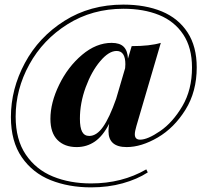

<svg xmlns="http://www.w3.org/2000/svg" viewBox="-20 -664 903 833"><path d="M450.7 -94.7Q450.7 -110.8 453.6 -127Q426.3 -73.7 391.4 -49.8Q356.4 -25.9 312.5 -25.9Q259.8 -25.9 229.2 -56.9Q198.7 -87.9 198.7 -148.4Q198.7 -218.3 236.6 -296.1Q274.4 -374 335.9 -426Q397.5 -478 464.4 -478Q500 -478 516.8 -460.9Q533.7 -443.8 535.2 -409.7L551.3 -463.9Q630.4 -463.9 677.7 -478L571.8 -117.2Q564.9 -93.8 564.9 -81.5Q564.9 -58.1 587.9 -58.1Q620.6 -58.1 675 -95.5Q729.5 -132.8 771.2 -203.6Q813 -274.4 813 -371.1Q813 -457.5 774.9 -514.6Q736.8 -571.8 670.2 -598.9Q603.5 -626 515.6 -626Q380.4 -626 273.4 -559.1Q166.5 -492.2 107.2 -384.3Q47.9 -276.4 47.9 -158.2Q47.9 -58.1 92 6.8Q136.2 71.8 209.7 101.8Q283.2 131.8 375 131.8Q509.3 131.8 614.7 70.8L621.1 84Q575.2 113.8 512.2 131.3Q449.2 148.9 375 148.9Q278.3 148.9 200 117.7Q121.6 86.4 74.5 18.1Q27.3 -50.3 27.3 -156.2Q27.3 -277.8 87.9 -390.6Q148.4 -503.4 259.8 -573.7Q371.1 -644 515.1 -644Q610.8 -644 682.4 -614.3Q753.9 -584.5 793.7 -523.4Q833.5 -462.4 833.5 -371.6Q833.5 -266.6 784.7 -188Q735.8 -109.4 664.6 -67.6Q593.3 -25.9 529.3 -25.9Q450.7 -25.9 450.7 -94.7ZM483.9 -235.4 522.9 -368.2Q523.9 -378.9 523.9 -385.3Q523.9 -442.9 485.8 -442.9Q452.1 -442.9 414.6 -398.4Q377 -354 351.8 -285.4Q326.7 -216.8 326.7 -148.9Q326.7 -110.4 336.4 -92.3Q346.2 -74.2 367.2 -74.2Q399.4 -74.2 427.2 -113.8Q455.1 -153.3 483.9 -235.4Z"/></svg>

Font: TypoPRO Playfair Display
Style: Bold Italic
Weight: 700
Italic angle: -14.9847°
Designer: Claus Eggers Sørensen
Foundry: Claus Eggers Sørensen
Version: Version 1.004;PS 001.004;hotconv 1.0.70;makeotf.lib2.5.58329